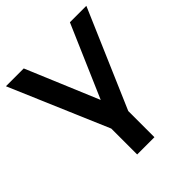

<svg xmlns="http://www.w3.org/2000/svg" viewBox="-199 -665 991 991"><g transform="rotate(-45 296.5 -170.0)"><path d="M359 3V194H233V5L3 -534H133L299 -138L470 -534H590Z"/></g></svg>

Font: APTA Sans SemiBold
Style: Bold
Weight: 600
Version: Version 7.200